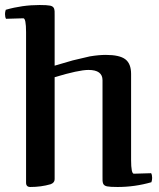

<svg xmlns="http://www.w3.org/2000/svg" viewBox="-32 -733 634 766"><path d="M575 -23Q575 -35 571 -42L502 -40Q491 -40 491 -95V-438Q491 -479 468 -496.5Q445 -514 390 -514Q362 -514 326 -508L258 -492L186 -471V-670Q187 -691 183.5 -699.5Q180 -708 168 -710.5Q156 -713 126 -713Q57 -713 -9 -694Q-12 -685 -12 -677Q-12 -665 -8 -658L61 -660Q72 -660 72 -605V-4Q72 13 89 13Q132 13 170 2Q186 -4 186 -18V-425Q282 -454 321 -454Q377 -454 377 -413V-30Q376 -9 379.5 -0.5Q383 8 395 10.5Q407 13 437 13Q506 13 572 -6Q575 -15 575 -23Z"/></svg>

Font: Federant
Style: Regular
Weight: 400
Designer: Olexa M. Volochay, Alexei Vanyashin, Otto Ludwig Naegele
Foundry: Cyreal (www.cyreal.org)
Version: Version 1.011; ttfautohint (v1.4.1)